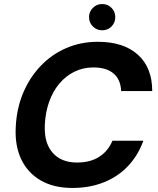

<svg xmlns="http://www.w3.org/2000/svg" viewBox="-20 -919 781 951"><path d="M339 12Q245 12 180.5 -26Q116 -64 84.5 -131.5Q53 -199 58 -289Q62 -380 94 -457Q126 -534 180.5 -591.5Q235 -649 307.5 -680.5Q380 -712 465 -712Q592 -712 663 -648Q734 -584 734 -468H580Q578 -524 543 -554.5Q508 -585 442 -585Q392 -585 349 -564Q306 -543 274 -505Q242 -467 223.5 -415Q205 -363 202 -301Q199 -242 217 -200.5Q235 -159 271.5 -136.5Q308 -114 362 -114Q427 -114 471 -142Q515 -170 537 -222H690Q664 -149 613.5 -96Q563 -43 493 -15.5Q423 12 339 12ZM486 -769Q459 -769 440 -788Q421 -807 421 -834Q421 -861 440 -880Q459 -899 486 -899Q514 -899 532.5 -880Q551 -861 551 -834Q551 -807 532.5 -788Q514 -769 486 -769Z"/></svg>

Font: DM Sans ExtraBold
Style: Italic
Weight: 800
Italic angle: -10°
Designer: Colophon Foundry, Jonny Pinhorn
Foundry: Colophon Foundry
Version: Version 4.004;gftools[0.9.30]